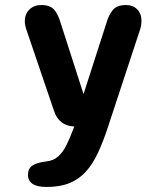

<svg xmlns="http://www.w3.org/2000/svg" viewBox="-20 -504 659 762"><path d="M165 238Q91 238 91 189.5Q91 165 108.8 153Q126.5 141 165 136.5Q192 133.5 210.8 117Q229.5 100.5 243.8 71.8Q258 43 272.5 4L274.5 -2Q213.5 -4.5 194 -65L83.5 -390Q78.5 -405.5 78.5 -420Q78.5 -448.5 96.8 -466.2Q115 -484 143 -484Q178.5 -484 194.5 -466Q210.5 -448 221 -412L311.5 -130.5L402 -411.5Q411.5 -445 427.8 -464.5Q444 -484 480 -484Q508 -484 524.8 -466.8Q541.5 -449.5 541.5 -421Q541.5 -414 540.5 -406.2Q539.5 -398.5 537 -390L408.5 0Q389.5 58 368.8 102.5Q348 147 321 177Q294 207 256.2 222.5Q218.5 238 165 238Z"/></svg>

Font: Sono ExtraLight Monospace SemiBold
Style: Regular
Weight: 600
Version: Version 2.112